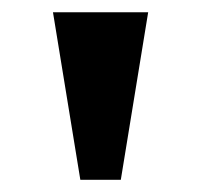

<svg xmlns="http://www.w3.org/2000/svg" viewBox="-20 -734 330 315"><path d="M66.9 -713.9H223.1L178.2 -439H111.8Z"/></svg>

Font: Droid Serif
Style: Bold
Weight: 700
Designer: Monotype Design team
Foundry: Monotype Imaging Inc.
Version: Version 1.03